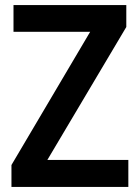

<svg xmlns="http://www.w3.org/2000/svg" viewBox="-20 -827 549 754"><path d="M484 -93H25V-179L334 -702H33V-807H476V-721L166 -199H484Z"/></svg>

Font: Noto Sans Telugu UI SemiCondensed SemiBold
Style: Regular
Weight: 600
Width: 4
Designer: Jelle Bosma - Monotype Design Team
Foundry: Monotype Imaging Inc.
Version: Version 2.005; ttfautohint (v1.8.4.7-5d5b)